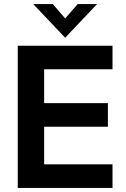

<svg xmlns="http://www.w3.org/2000/svg" viewBox="-20 -921 618 941"><path d="M67 0V-697H531.4V-581.4H196.4V-415.4H508.8V-299.8H196.4V-115.6H531.4V0ZM299.4 -736 143 -901H238.8L299.4 -830.6L360.6 -901H455.8Z"/></svg>

Font: Hanken Grotesk
Style: Regular
Weight: 400
Designer: Alfredo Marco Pradil
Foundry: Hanken Design Co.
Version: Version 3.013